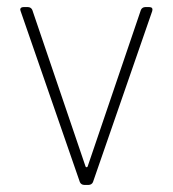

<svg xmlns="http://www.w3.org/2000/svg" viewBox="-20 -521 487 541"><path d="M217 0H230C235 0 240 -3 242 -8L409 -490C411 -497 408 -501 401 -501H389C384 -501 379 -498 377 -493L227 -52C226 -49 222 -49 221 -52L71 -493C69 -498 64 -501 59 -501H46C40 -501 37 -498 37 -494C37 -493 38 -491 38 -490L205 -8C207 -3 212 0 217 0Z"/></svg>

Font: Barlow Thin
Style: Regular
Weight: 250
Designer: Jeremy Tribby
Foundry: Tribby Type
Version: Version 1.422;hotconv 1.0.109;makeotfexe 2.5.65596